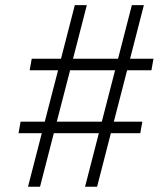

<svg xmlns="http://www.w3.org/2000/svg" viewBox="-20 -713 626 733"><path d="M304.7 0 357.4 -204.6H185.5L132.8 0H86.9L139.6 -204.6H50.8L58.6 -248.5H150.9L201.7 -444.8H93.3L101.1 -488.8H212.9L265.6 -693.4H311.5L258.8 -488.8H430.7L483.4 -693.4H529.3L476.6 -488.8H565.9L558.1 -444.8H465.3L414.6 -248.5H523.4L515.6 -204.6H403.3L350.6 0ZM196.8 -248.5H368.7L419.4 -444.8H247.6Z"/></svg>

Font: Cascadia Mono NF ExtraLight
Style: Italic
Weight: 200
Italic angle: -10°
Monospace: yes
Designer: Aaron Bell
Foundry: Saja Typeworks
Version: Version 2404.023; ttfautohint (v1.8.4)